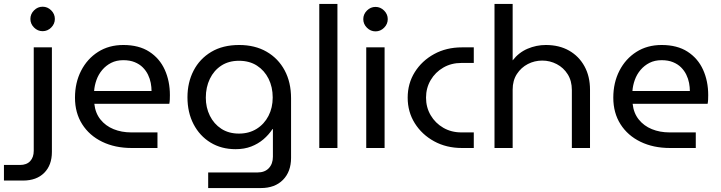

<svg xmlns="http://www.w3.org/2000/svg" viewBox="-97 -750 3653 973"><path d="M-77 165V86H4Q38 86 56 66.5Q74 47 74 14V-510H166V20Q166 87 127 126Q88 165 20 165ZM119 -592Q94 -592 75.5 -610.5Q57 -629 57 -654Q57 -679 75.5 -697.5Q94 -716 119 -716Q144 -716 162.5 -697.5Q181 -679 181 -654Q181 -629 162.5 -610.5Q144 -592 119 -592Z M570 0Q486 0 421 -31.5Q356 -63 319.5 -120.5Q283 -178 283 -255Q283 -331 314 -391.5Q345 -452 400 -487Q455 -522 528 -522Q607 -522 659.5 -488Q712 -454 738 -396.5Q764 -339 764 -268Q764 -257 763.5 -245Q763 -233 761 -224H381Q386 -177 412 -144.5Q438 -112 478.5 -95.5Q519 -79 568 -79H701V0ZM380 -289H671Q671 -308 667 -329.5Q663 -351 653 -371.5Q643 -392 626.5 -408.5Q610 -425 585.5 -435Q561 -445 528 -445Q493 -445 466.5 -431.5Q440 -418 421 -395.5Q402 -373 392 -345Q382 -317 380 -289Z M958 203V124H1208Q1245 124 1265.5 102Q1286 80 1286 44V-96H1284Q1265 -67 1238 -44Q1211 -21 1176 -7.5Q1141 6 1097 6Q1025 6 970 -27.5Q915 -61 884 -120.5Q853 -180 853 -257Q853 -332 884 -392Q915 -452 973.5 -487Q1032 -522 1115 -522Q1195 -522 1254 -488Q1313 -454 1345.5 -393.5Q1378 -333 1378 -252V50Q1378 120 1337 161.5Q1296 203 1225 203ZM1114 -73Q1165 -73 1203.5 -97Q1242 -121 1263.5 -162.5Q1285 -204 1285 -256Q1285 -309 1264 -351Q1243 -393 1205 -417.5Q1167 -442 1114 -442Q1062 -442 1024.5 -417.5Q987 -393 966.5 -350.5Q946 -308 946 -255Q946 -205 966.5 -163.5Q987 -122 1024.5 -97.5Q1062 -73 1114 -73Z M1521 0V-730H1613V0Z M1759 0V-510H1852V0ZM1806 -591Q1781 -591 1762.5 -609.5Q1744 -628 1744 -653Q1744 -678 1762.5 -696.5Q1781 -715 1806 -715Q1831 -715 1849.5 -696.5Q1868 -678 1868 -653Q1868 -628 1849.5 -609.5Q1831 -591 1806 -591Z M2244 0Q2165 0 2103 -34Q2041 -68 2005 -125.5Q1969 -183 1969 -255Q1969 -327 2005 -384.5Q2041 -442 2103 -476Q2165 -510 2244 -510H2304V-431H2241Q2190 -431 2149.5 -407.5Q2109 -384 2085.5 -344Q2062 -304 2062 -255Q2062 -206 2085.5 -166Q2109 -126 2149.5 -102.5Q2190 -79 2241 -79H2304V0Z M2409 0V-730H2501V-444Q2532 -484 2576.5 -503Q2621 -522 2669 -522Q2737 -522 2787 -493.5Q2837 -465 2865 -414Q2893 -363 2893 -295V0H2801V-294Q2801 -340 2780 -373.5Q2759 -407 2724.5 -425Q2690 -443 2651 -443Q2612 -443 2578 -425.5Q2544 -408 2522.5 -375Q2501 -342 2501 -296V0Z M3298 0Q3214 0 3149 -31.5Q3084 -63 3047.5 -120.5Q3011 -178 3011 -255Q3011 -331 3042 -391.5Q3073 -452 3128 -487Q3183 -522 3256 -522Q3335 -522 3387.5 -488Q3440 -454 3466 -396.5Q3492 -339 3492 -268Q3492 -257 3491.5 -245Q3491 -233 3489 -224H3109Q3114 -177 3140 -144.5Q3166 -112 3206.5 -95.5Q3247 -79 3296 -79H3429V0ZM3108 -289H3399Q3399 -308 3395 -329.5Q3391 -351 3381 -371.5Q3371 -392 3354.5 -408.5Q3338 -425 3313.5 -435Q3289 -445 3256 -445Q3221 -445 3194.5 -431.5Q3168 -418 3149 -395.5Q3130 -373 3120 -345Q3110 -317 3108 -289Z"/></svg>

Font: MuseoModerno Thin
Style: Regular
Weight: 400
Version: Version 1.003